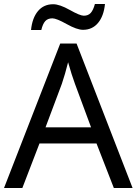

<svg xmlns="http://www.w3.org/2000/svg" viewBox="-30 -933 678 953"><path d="M124 -784Q130 -844 158.5 -878Q187 -912 234 -912Q266 -912 316.5 -883.5Q367 -855 386 -855Q408 -855 420.5 -869Q433 -883 441 -913H491Q485 -853 456.5 -819Q428 -785 382 -785Q352 -785 301 -813.5Q250 -842 230 -842Q207 -842 194.5 -828Q182 -814 175 -784ZM535 0 449 -221H166L81 0H-10L269 -717H350L628 0ZM422 -301 342 -517Q326 -560 308 -624Q293 -564 277 -517L196 -301Z"/></svg>

Font: Advent Sans Logo
Style: Regular
Weight: 400
Designer: Types & Symbols
Foundry: Types & Symbols
Version: Version 1.002